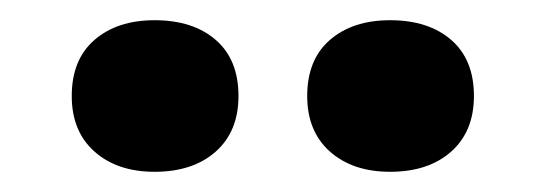

<svg xmlns="http://www.w3.org/2000/svg" viewBox="-20 -756 540 190"><path d="M216 -661Q216 -626 193.5 -606Q171 -586 133 -586Q96 -586 73.5 -606Q51 -626 51 -661Q51 -697 73.5 -716.5Q96 -736 133 -736Q171 -736 193.5 -716.5Q216 -697 216 -661ZM449 -661Q449 -626 426.5 -606Q404 -586 366 -586Q329 -586 306.5 -606Q284 -626 284 -661Q284 -697 306.5 -716.5Q329 -736 366 -736Q404 -736 426.5 -716.5Q449 -697 449 -661Z"/></svg>

Font: Roboto Serif 28pt SemiBold
Style: Regular
Weight: 600
Designer: Greg Gazdowicz
Foundry: Commercial Type
Version: Version 1.008